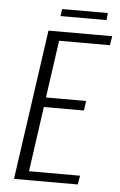

<svg xmlns="http://www.w3.org/2000/svg" viewBox="-51 -716 469 753"><g transform="rotate(5 184.0 -340.0)"><path d="M33 0 117 -591H368L362 -555H162L130 -329H288L283 -291H125L89 -35H290L284 0ZM159 -652 163 -680H343L340 -652Z"/></g></svg>

Font: Alumni Sans Thin Light
Style: Italic
Weight: 300
Italic angle: -8°
Version: Version 1.016